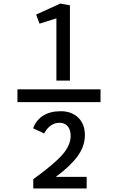

<svg xmlns="http://www.w3.org/2000/svg" viewBox="-20 -831 640 1079"><path d="M373 -378V-801L319 -811L183 -749L202 -698L297 -728V-378ZM228 -81C250 -121 279 -141 315 -141C334.3 -141 349.5 -134.5 360.5 -121.5C371.5 -108.5 377 -90.3 377 -67C377 -31.7 361 4 329 40C297 76 243 121.3 167 176V228H467V163H294C349.3 121.7 390.3 82.5 417 45.5C443.7 8.5 457 -30.7 457 -72C457 -113.3 444.5 -146 419.5 -170C394.5 -194 362 -206 322 -206C282 -206 248.8 -197.7 222.5 -181C196.2 -164.3 177.3 -140.7 166 -110ZM78 -257H545V-329H78Z"/></svg>

Font: Telex Regular
Style: Regular
Weight: 400
Designer: Andres Torresi
Foundry: Andres Torresi
Version: Version 1.001